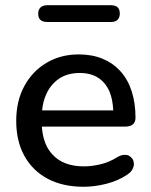

<svg xmlns="http://www.w3.org/2000/svg" viewBox="-20 -705 577 734"><path d="M300 9Q220 9 162.5 -21.5Q105 -52 73.5 -108.5Q42 -165 42 -243Q42 -319 73 -376Q104 -433 158 -465Q212 -497 281 -497Q332 -497 372 -480.5Q412 -464 440.5 -432.5Q469 -401 483.5 -356Q498 -311 498 -255Q498 -238 488 -229.5Q478 -221 458 -221H140Q145 -151 181 -114Q222 -69 301 -69Q331 -69 364.5 -77Q398 -85 428 -104Q443 -113 456 -113Q457 -113 464.5 -112.5Q472 -112 480.5 -104Q489 -96 490.5 -88.5Q492 -81 492 -78Q492 -69 486.5 -58Q481 -47 466 -37Q432 -14 387 -2.5Q342 9 300 9ZM399 -354Q384 -389 355.5 -407.5Q327 -426 285 -426Q238 -426 205.5 -404Q173 -382 156 -343Q144 -316 141 -283H413Q411 -324 399 -354ZM160 -621Q126 -621 126 -653Q126 -668 135 -676.5Q144 -685 160 -685H405Q438 -685 438 -653Q438 -638 429.5 -629.5Q421 -621 405 -621Z"/></svg>

Font: Nunito SemiBold
Style: Regular
Weight: 600
Designer: Vernon Adams
Foundry: Vernon Adams
Version: Version 3.602